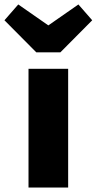

<svg xmlns="http://www.w3.org/2000/svg" viewBox="-77 -842 434 862"><path d="M229 0H51V-533H229ZM194 -607H86L-57 -751L5 -822L140 -728L275 -822L337 -751Z"/></svg>

Font: Trujillo ExtraBold
Style: Regular
Weight: 800
Designer: Fira Sans original fonts by bBox Type GmbH, Carrois Corporate GbR, & Edenspiekermann AG / Changes by Cristiano Sobral
Foundry: Fira Sans original fonts by bBox Type GmbH, Carrois Corporate GbR, & Edenspiekermann AG / Changes by Cristiano Sobral
Version: Version 4.301;July 28, 2020;FontCreator 13.0.0.2655 64-bit